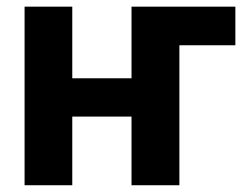

<svg xmlns="http://www.w3.org/2000/svg" viewBox="-20 -548 746 568"><path d="M193.8 -316.4H369.1V-528.3H676.3V-414.1H510.7V0H369.1V-203.1H193.8V0H52.7V-528.3H193.8Z"/></svg>

Font: MAUL Bold
Style: Bold
Weight: 700
Designer: MAUL
Version: Version 1.0; 2020; ttfautohint (v1.8.3)